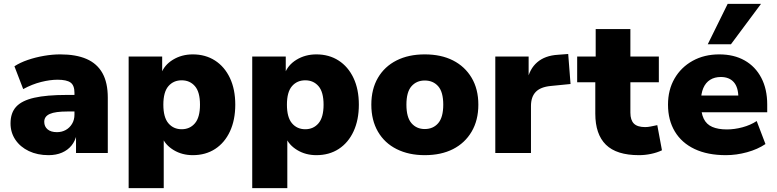

<svg xmlns="http://www.w3.org/2000/svg" viewBox="-20 -785 3985 985"><path d="M229 11Q172 11 128 -10Q84 -31 59 -68Q34 -105 34 -152Q34 -206 63 -237.5Q92 -269 155.5 -283.5Q219 -298 323 -298H380V-213H325Q295 -213 272.5 -210Q250 -207 235.5 -200.5Q221 -194 214 -184Q207 -174 207 -160Q207 -136 224 -121.5Q241 -107 272 -107Q297 -107 317 -118Q337 -129 349.5 -149.5Q362 -170 362 -197V-309Q362 -347 342 -361.5Q322 -376 275 -376Q237 -376 191 -364.5Q145 -353 99 -328L54 -445Q83 -464 122.5 -477.5Q162 -491 205.5 -498.5Q249 -506 289 -506Q370 -506 424 -482.5Q478 -459 505.5 -410Q533 -361 533 -284V0H370V-94H373Q366 -62 347 -38.5Q328 -15 298 -2Q268 11 229 11Z M640 180V-495H812V-405H806Q822 -451 867 -478.5Q912 -506 969 -506Q1034 -506 1083 -474.5Q1132 -443 1159.5 -385Q1187 -327 1187 -248Q1187 -170 1160 -111.5Q1133 -53 1084 -21Q1035 11 969 11Q914 11 871 -15Q828 -41 812 -81H820V180ZM912 -122Q954 -122 980 -152.5Q1006 -183 1006 -248Q1006 -313 980 -343Q954 -373 912 -373Q870 -373 844 -343Q818 -313 818 -248Q818 -183 844 -152.5Q870 -122 912 -122Z M1274 180V-495H1446V-405H1440Q1456 -451 1501 -478.5Q1546 -506 1603 -506Q1668 -506 1717 -474.5Q1766 -443 1793.5 -385Q1821 -327 1821 -248Q1821 -170 1794 -111.5Q1767 -53 1718 -21Q1669 11 1603 11Q1548 11 1505 -15Q1462 -41 1446 -81H1454V180ZM1546 -122Q1588 -122 1614 -152.5Q1640 -183 1640 -248Q1640 -313 1614 -343Q1588 -373 1546 -373Q1504 -373 1478 -343Q1452 -313 1452 -248Q1452 -183 1478 -152.5Q1504 -122 1546 -122Z M2159 11Q2077 11 2015 -20Q1953 -51 1919 -109.5Q1885 -168 1885 -248Q1885 -328 1919 -386Q1953 -444 2014.5 -475Q2076 -506 2159 -506Q2243 -506 2304 -475Q2365 -444 2399.5 -386Q2434 -328 2434 -248Q2434 -168 2399.5 -109.5Q2365 -51 2304 -20Q2243 11 2159 11ZM2159 -123Q2202 -123 2228 -153Q2254 -183 2254 -248Q2254 -313 2228 -342.5Q2202 -372 2159 -372Q2117 -372 2091 -342.5Q2065 -313 2065 -248Q2065 -183 2091 -153Q2117 -123 2159 -123Z M2521 0V-495H2692V-371H2685Q2696 -431 2736 -465.5Q2776 -500 2842 -504L2895 -508L2907 -354L2806 -344Q2753 -339 2728.5 -313.5Q2704 -288 2704 -241V0Z M3258 11Q3143 11 3088.5 -42.5Q3034 -96 3034 -202V-363H2941V-495H3036V-636H3214V-495H3360V-363H3214V-207Q3214 -169 3232 -151Q3250 -133 3290 -133Q3303 -133 3318 -136Q3333 -139 3352 -143L3376 -14Q3351 -2 3320 4.5Q3289 11 3258 11Z M3704 11Q3610 11 3543.5 -20.5Q3477 -52 3442 -110.5Q3407 -169 3407 -248Q3407 -324 3440.5 -382Q3474 -440 3533.5 -473Q3593 -506 3670 -506Q3745 -506 3800 -475Q3855 -444 3885.5 -386Q3916 -328 3916 -249V-209H3557V-295H3783L3768 -283Q3768 -337 3744.5 -363.5Q3721 -390 3678 -390Q3646 -390 3623 -375.5Q3600 -361 3588 -333Q3576 -305 3576 -264V-253Q3576 -206 3590 -176.5Q3604 -147 3634 -134Q3664 -121 3709 -121Q3748 -121 3789 -132Q3830 -143 3862 -164L3907 -46Q3867 -19 3812.5 -4Q3758 11 3704 11ZM3611 -558 3713 -765H3884L3730 -558Z"/></svg>

Font: Nunito Sans 11pt Black
Style: Regular
Weight: 900
Version: Version 3.101;gftools[0.9.27]